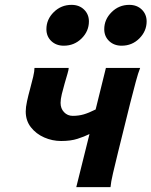

<svg xmlns="http://www.w3.org/2000/svg" viewBox="-20 -774 626 794"><path d="M418 -493.2H559.6Q551.3 -472.7 541.3 -435.1Q531.2 -397.5 518.6 -348.1L468.3 -145Q456.1 -95.2 447.3 -57.6Q438.5 -20 437 0H295.4L350.1 -219.7Q328.6 -209 300.5 -200Q272.5 -190.9 232.9 -190.9Q196.3 -190.9 162.8 -205.6Q129.4 -220.2 107.9 -247.6Q86.4 -274.9 86.4 -313Q86.4 -330.6 91.8 -355.5Q97.2 -380.4 104.5 -406.7Q111.8 -433.1 117.2 -456.3Q122.6 -479.5 122.6 -493.2H264.2Q264.2 -486.3 259 -468.8Q253.9 -451.2 247.3 -428.7Q240.7 -406.2 235.6 -384.8Q230.5 -363.3 230.5 -348.6Q230.5 -325.2 244.9 -310.1Q259.3 -294.9 280.8 -294.9Q305.2 -294.9 326.2 -301Q347.2 -307.1 375.5 -321.3ZM411.1 -653.3Q411.1 -693.4 441.4 -723.6Q471.7 -753.9 514.6 -753.9Q546.4 -753.9 566.4 -734.4Q586.4 -714.8 586.4 -685.5Q586.4 -645.5 556.4 -615.2Q526.4 -585 482.9 -585Q451.7 -585 431.4 -604.2Q411.1 -623.5 411.1 -653.3ZM171.9 -653.3Q171.9 -693.8 202.4 -723.9Q232.9 -753.9 275.9 -753.9Q307.6 -753.9 327.6 -734.4Q347.7 -714.8 347.7 -685.5Q347.7 -645 317.4 -615Q287.1 -585 243.7 -585Q212.4 -585 192.1 -604.2Q171.9 -623.5 171.9 -653.3Z"/></svg>

Font: Andika
Style: Bold Italic
Weight: 700
Italic angle: -14°
Designer: Victor Gaultney, Annie Olsen, Julie Remington, Don Collingsworth, Eric Hays, Becca Hirsbrunner
Foundry: SIL International
Version: Version 6.101